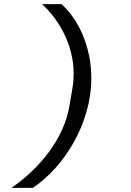

<svg xmlns="http://www.w3.org/2000/svg" viewBox="-20 -780 640 938"><path d="M426.1 -398.4C426.1 -554.3 361.9 -687.1 280.2 -759.9H185C269.5 -683.9 339.8 -558.2 339.8 -421.2C339.8 -398.4 338.1 -375.4 334.2 -351.2L319.2 -263.1C292.6 -101.2 172.9 43.3 35.9 137.8H140.3C288.4 39.1 426.1 -170.8 426.1 -398.4Z"/></svg>

Font: Margiela Mono Italic Medium It
Style: Regular
Weight: 500
Designer: Mike Abbink, Paul van der Laan, Pieter van Rosmalen
Foundry: Bold Monday
Version: Version 2.003 2021